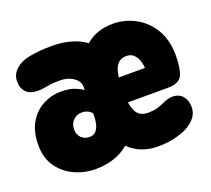

<svg xmlns="http://www.w3.org/2000/svg" viewBox="-92 -604 803 731"><g transform="rotate(-20 309.5 -239.0)"><path d="M181.5 10.5Q135.5 10.5 95.2 -8Q55 -26.5 30 -62Q5 -97.5 5 -149Q5 -204.5 26.8 -240.8Q48.5 -277 82.8 -294.8Q117 -312.5 153.5 -312.5Q190.5 -312.5 213.8 -302.5Q237 -292.5 243 -286.5V-301Q243 -314.5 233.2 -326.5Q223.5 -338.5 206 -346Q188.5 -353.5 165 -353.5Q151.5 -353.5 139 -352.8Q126.5 -352 115 -349.5Q104.5 -347.5 94.5 -346.2Q84.5 -345 75 -345Q44.5 -345 28.2 -361Q12 -377 12 -405Q12 -434 34 -453.5Q56 -473 89.5 -479.5Q114.5 -484 134.5 -485.8Q154.5 -487.5 182 -487.5Q210.5 -487.5 235.2 -483Q260 -478.5 281 -470Q302 -461.5 318.5 -449Q340 -468 367.8 -477.8Q395.5 -487.5 429 -487.5Q475.5 -487.5 517.8 -465.5Q560 -443.5 587 -399.8Q614 -356 614 -291Q614 -241 602 -213.8Q590 -186.5 542.5 -186.5H381.5Q384.5 -166.5 391 -152.2Q397.5 -138 409.8 -130.5Q422 -123 441.5 -123Q462 -123 477.8 -127.2Q493.5 -131.5 515 -142Q522.5 -145 530.5 -147Q538.5 -149 547 -149Q575 -149 589.2 -131.2Q603.5 -113.5 603.5 -88Q603.5 -59 583.2 -38.5Q563 -18 538 -8.5Q513.5 1 488.8 5.8Q464 10.5 431.5 10.5Q396.5 10.5 367.2 -1Q338 -12.5 315 -35Q295.5 -18 272.8 -8Q250 2 226.8 6.2Q203.5 10.5 181.5 10.5ZM153.5 -160Q153.5 -138 166.8 -125.2Q180 -112.5 200 -112.5Q216.5 -112.5 226 -123.2Q235.5 -134 239.2 -150.5Q243 -167 243 -184V-192.5Q240 -196.5 234.8 -200.5Q229.5 -204.5 221.8 -207.5Q214 -210.5 202 -210.5Q182 -210.5 167.8 -196.2Q153.5 -182 153.5 -160ZM381 -287.5H487Q487 -300.5 482 -316.2Q477 -332 465.8 -343.2Q454.5 -354.5 436.5 -354.5Q419 -354.5 407.8 -346.8Q396.5 -339 390.2 -324.2Q384 -309.5 381 -287.5Z"/></g></svg>

Font: Sono Monospace ExtraBold
Style: Regular
Weight: 800
Version: Version 2.112